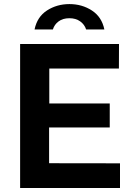

<svg xmlns="http://www.w3.org/2000/svg" viewBox="-20 -944 674 964"><path d="M81 0V-723H577.5L577 -600H227.5V-424.5H531V-304H226.5V-124.5L582.5 -124V0ZM504 -796Q491 -859 441.5 -891.2Q392 -923.5 328.5 -923.5Q265.5 -923.5 216 -891.5Q166.5 -859.5 153.5 -796H245.5Q253 -821 274.5 -836.8Q296 -852.5 328.5 -852.5Q360.5 -852.5 382.5 -836.8Q404.5 -821 412.5 -796Z"/></svg>

Font: Public Sans
Style: Bold
Weight: 700
Designer: The Public Sans project authors (U.S. Web Design System). Libre Franklin designed by Pablo Impallari and Rodrigo Fuenzal
Version: Version 1.008; ttfautohint (v1.8.1) -l 8 -r 50 -G 200 -x 14 